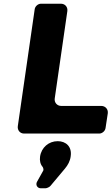

<svg xmlns="http://www.w3.org/2000/svg" viewBox="-20 -720 601 1035"><path d="M526 -149H310C288 -149 272 -167 275 -189L343 -660C346 -682 331 -700 308 -700H201C185 -700 169 -686 167 -670L76 -40C73 -18 88 0 110 0H515C531 0 547 -14 549 -30L561 -109C564 -131 548 -149 526 -149ZM291 41C243 41 203 75 196 124C193 145 197 165 210 180C213 184 216 196 213 200L180 259C170 276 181 295 200 295H225C232 295 248 288 252 282L330 189C346 170 358 148 361 123C369 70 335 41 291 41Z"/></svg>

Font: Trueno
Style: RoundBdIt
Weight: 700
Designer: Julieta Ulanovsky, Jasper
Foundry: Julieta Ulanovsky, Cannot Into Space Fonts
Version: Version 3.001